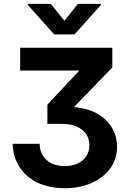

<svg xmlns="http://www.w3.org/2000/svg" viewBox="-20 -780 682 1009"><path d="M320.3 209Q235.8 209 175 178.7Q114.3 148.4 81.1 95.5Q47.9 42.5 46.4 -24.4H188Q189 12.2 205.8 38.6Q222.7 64.9 251.7 78.9Q280.8 92.8 319.8 92.8Q358.4 92.8 387.7 79.3Q417 65.9 433.3 41.3Q449.7 16.6 449.7 -16.6Q449.7 -50.3 432.6 -75.4Q415.5 -100.6 383.1 -114.7Q350.6 -128.9 303.7 -128.9H229V-230L394.5 -406.7V-409.2H85.9V-529.3H570.3V-425.8L371.1 -219.7V-216.8Q446.8 -210 496.6 -179.4Q546.4 -148.9 570.8 -104.2Q595.2 -59.6 595.2 -8.8Q595.2 55.2 559.8 104.2Q524.4 153.3 462.4 181.2Q400.4 209 320.3 209ZM246.6 -759.8 318.4 -670.9 389.6 -759.8H510.7V-754.4L371.6 -599.1H264.6L126 -754.4V-759.8Z"/></svg>

Font: Inter Cardless Tabular Bold
Style: Bold
Weight: 700
Designer: Rasmus Andersson
Foundry: rsms
Version: Version 4.000;git-4fc901f